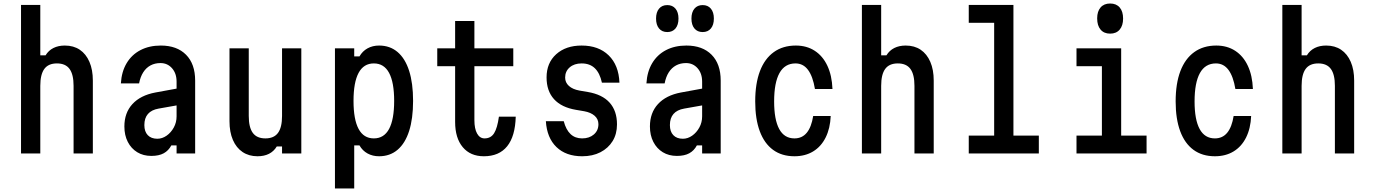

<svg xmlns="http://www.w3.org/2000/svg" viewBox="-20 -876 7840 1096"><path d="M100 0V-848H210V-560H240Q257 -588 285 -602Q313 -616 350 -616Q400 -616 435.5 -592Q471 -568 490.5 -523Q510 -478 510 -416V0H400V-386Q400 -451 377 -482.5Q354 -514 305 -514Q256 -514 233 -482.5Q210 -451 210 -386V0Z M998 -372V-276L885 -256Q845 -249 824.5 -225.5Q804 -202 804 -162Q804 -125 823.5 -104.5Q843 -84 878 -84Q906 -84 931 -101.5Q956 -119 972 -148Q988 -177 988 -212V-410Q988 -457 962 -486.5Q936 -516 896 -516Q864 -516 839 -502.5Q814 -489 797.5 -463Q781 -437 774 -400H670Q674 -467 703 -515.5Q732 -564 782 -590Q832 -616 898 -616Q990 -616 1042 -563.5Q1094 -511 1094 -416V0H988V-46H958Q942 -16 914.5 -1Q887 14 844 14Q798 14 763.5 -7Q729 -28 709.5 -66Q690 -104 690 -154Q690 -232 736 -282Q782 -332 867 -348Z M1700 -600V0H1590V-40H1560Q1543 -12 1515.5 2Q1488 16 1450 16Q1401 16 1365 -8Q1329 -32 1309.5 -77Q1290 -122 1290 -184V-600H1400V-214Q1400 -149 1423 -117.5Q1446 -86 1495 -86Q1544 -86 1567 -117.5Q1590 -149 1590 -214V-600Z M1892 200V-600H2002V-554H2032Q2049 -584 2078 -600Q2107 -616 2144 -616Q2206 -616 2249.5 -579Q2293 -542 2315.5 -471.5Q2338 -401 2338 -300Q2338 -199 2315.5 -128.5Q2293 -58 2249.5 -21Q2206 16 2144 16Q2107 16 2078 0Q2049 -16 2032 -46H2002V200ZM2114 -86Q2172 -86 2201 -140Q2230 -194 2230 -300Q2230 -406 2201 -460Q2172 -514 2114 -514Q2056 -514 2027 -460Q1998 -406 1998 -300Q1998 -194 2027 -140Q2056 -86 2114 -86Z M2688 -756V-600H2910V-498H2688V-190Q2688 -141 2703.5 -113.5Q2719 -86 2746 -86Q2782 -86 2800.5 -115.5Q2819 -145 2828 -210H2924Q2921 -98 2875 -41Q2829 16 2742 16Q2665 16 2621.5 -36Q2578 -88 2578 -180V-498H2476V-600H2578V-756Z M3198 -184Q3211 -135 3237 -110.5Q3263 -86 3303 -86Q3344 -86 3370 -108.5Q3396 -131 3396 -167Q3396 -196 3374.5 -215Q3353 -234 3315 -241L3268 -249Q3185 -263 3142.5 -310Q3100 -357 3100 -434Q3100 -517 3155 -566.5Q3210 -616 3300 -616Q3397 -616 3454.5 -560Q3512 -504 3516 -404H3416Q3404 -459 3375.5 -486.5Q3347 -514 3300 -514Q3258 -514 3232 -491.5Q3206 -469 3206 -433Q3206 -405 3227.5 -385.5Q3249 -366 3288 -359L3335 -351Q3418 -337 3460 -290Q3502 -243 3502 -166Q3502 -111 3477 -70.5Q3452 -30 3407.5 -7Q3363 16 3303 16Q3211 16 3156.5 -36.5Q3102 -89 3096 -184Z M3998 -372V-276L3885 -256Q3845 -249 3824.5 -225.5Q3804 -202 3804 -162Q3804 -125 3823.5 -104.5Q3843 -84 3878 -84Q3906 -84 3931 -101.5Q3956 -119 3972 -148Q3988 -177 3988 -212V-410Q3988 -457 3962 -486.5Q3936 -516 3896 -516Q3864 -516 3839 -502.5Q3814 -489 3797.5 -463Q3781 -437 3774 -400H3670Q3674 -467 3703 -515.5Q3732 -564 3782 -590Q3832 -616 3898 -616Q3990 -616 4042 -563.5Q4094 -511 4094 -416V0H3988V-46H3958Q3942 -16 3914.5 -1Q3887 14 3844 14Q3798 14 3763.5 -7Q3729 -28 3709.5 -66Q3690 -104 3690 -154Q3690 -232 3736 -282Q3782 -332 3867 -348ZM3789 -693Q3759 -693 3742 -713.5Q3725 -734 3725 -770Q3725 -806 3742 -826.5Q3759 -847 3789 -847Q3819 -847 3836 -826.5Q3853 -806 3853 -770Q3853 -734 3836 -713.5Q3819 -693 3789 -693ZM3991 -693Q3961 -693 3944 -713.5Q3927 -734 3927 -770Q3927 -806 3944 -826.5Q3961 -847 3991 -847Q4021 -847 4038 -826.5Q4055 -806 4055 -770Q4055 -734 4038 -713.5Q4021 -693 3991 -693Z M4515 16Q4443 16 4393 -20.5Q4343 -57 4317 -127Q4291 -197 4291 -297Q4291 -399 4318 -470Q4345 -541 4397 -578.5Q4449 -616 4523 -616Q4585 -616 4631 -586Q4677 -556 4703 -500.5Q4729 -445 4732 -368H4632Q4620 -440 4592.5 -477Q4565 -514 4521 -514Q4460 -514 4429.5 -459Q4399 -404 4399 -297Q4399 -193 4428 -139.5Q4457 -86 4515 -86Q4559 -86 4585.5 -118.5Q4612 -151 4622 -214H4722Q4719 -143 4693 -91Q4667 -39 4621.5 -11.5Q4576 16 4515 16Z M4900 0V-848H5010V-560H5040Q5057 -588 5085 -602Q5113 -616 5150 -616Q5200 -616 5235.5 -592Q5271 -568 5290.5 -523Q5310 -478 5310 -416V0H5200V-386Q5200 -451 5177 -482.5Q5154 -514 5105 -514Q5056 -514 5033 -482.5Q5010 -451 5010 -386V0Z M5510 -848H5765V-102H5910V0H5510V-102H5655V-746H5510Z M6125 -600H6380V-102H6525V0H6125V-102H6270V-498H6125ZM6317 -684Q6282 -684 6262.5 -707Q6243 -730 6243 -771Q6243 -811 6262.5 -833.5Q6282 -856 6317 -856Q6352 -856 6371.5 -833.5Q6391 -811 6391 -770Q6391 -730 6371.5 -707Q6352 -684 6317 -684Z M6915 16Q6843 16 6793 -20.5Q6743 -57 6717 -127Q6691 -197 6691 -297Q6691 -399 6718 -470Q6745 -541 6797 -578.5Q6849 -616 6923 -616Q6985 -616 7031 -586Q7077 -556 7103 -500.5Q7129 -445 7132 -368H7032Q7020 -440 6992.5 -477Q6965 -514 6921 -514Q6860 -514 6829.5 -459Q6799 -404 6799 -297Q6799 -193 6828 -139.5Q6857 -86 6915 -86Q6959 -86 6985.5 -118.5Q7012 -151 7022 -214H7122Q7119 -143 7093 -91Q7067 -39 7021.5 -11.5Q6976 16 6915 16Z M7300 0V-848H7410V-560H7440Q7457 -588 7485 -602Q7513 -616 7550 -616Q7600 -616 7635.5 -592Q7671 -568 7690.5 -523Q7710 -478 7710 -416V0H7600V-386Q7600 -451 7577 -482.5Q7554 -514 7505 -514Q7456 -514 7433 -482.5Q7410 -451 7410 -386V0Z"/></svg>

Font: Martian Mono Condensed
Style: Regular
Weight: 400
Width: 3
Designer: Roman Shamin
Foundry: Evil Martians
Version: Version 1.000